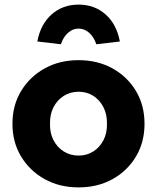

<svg xmlns="http://www.w3.org/2000/svg" viewBox="-20 -803 681 833"><path d="M34 -266Q34 -346 71.5 -408Q109 -470 173.5 -506Q238 -542 321 -542Q404 -542 468.5 -506Q533 -470 570 -408Q607 -346 607 -266Q607 -186 570 -124Q533 -62 468.5 -26Q404 10 321 10Q238 10 173.5 -26Q109 -62 71.5 -124Q34 -186 34 -266ZM444 -266Q445 -306 429 -337.5Q413 -369 385 -387Q357 -405 321 -405Q285 -405 256.5 -387Q228 -369 212 -337.5Q196 -306 197 -266Q196 -226 212 -195Q228 -164 256.5 -146Q285 -128 321 -128Q357 -128 385 -146Q413 -164 429 -195Q445 -226 444 -266ZM142 -623Q156 -698 204 -740.5Q252 -783 321 -783Q390 -783 438 -740.5Q486 -698 500 -623L398 -611Q387 -643 366.5 -661Q346 -679 321 -679Q296 -679 275.5 -661Q255 -643 244 -611Z"/></svg>

Font: Mach
Style: Bold
Weight: 700
Version: Version 1.002